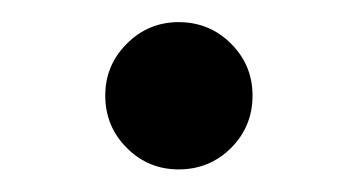

<svg xmlns="http://www.w3.org/2000/svg" viewBox="-20 -567 317 170"><path d="M138.2 -417Q111.3 -417 92.3 -436Q73.2 -455.1 73.2 -482.4Q73.2 -509.3 92.3 -528.3Q111.3 -547.4 138.2 -547.4Q165.5 -547.4 184.6 -528.3Q203.6 -509.3 203.6 -482.4Q203.6 -455.1 184.6 -436Q165.5 -417 138.2 -417Z"/></svg>

Font: Inter 17pt
Style: Regular
Weight: 400
Version: Version 4.001;git-66647c0bb